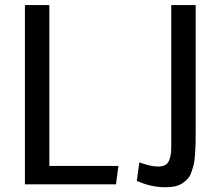

<svg xmlns="http://www.w3.org/2000/svg" viewBox="-20 -748 895 779"><path d="M81.1 0ZM450.7 0H81.1V-727.5H180.2V-74.7H460.4ZM773.9 -727.5V-210.9Q773.9 -181.2 773.4 -161.9Q772.9 -142.6 771.2 -118.9Q769.5 -95.2 765.9 -80.3Q762.2 -65.4 756.3 -48.8Q750.5 -32.2 741.5 -22.5Q732.4 -12.7 719.7 -4.2Q707 4.4 689.9 8.1Q672.9 11.7 651.4 11.7Q592.3 11.7 535.2 -14.2L545.4 -89.4Q590.3 -72.3 621.1 -72.3Q652.8 -72.3 663.8 -92.3Q674.8 -112.3 674.8 -149.9V-727.5Z"/></svg>

Font: Coda
Style: Regular
Weight: 400
Designer: vernon adams
Foundry: vernon adams
Version: Version 2.001; ttfautohint (v0.8) -r 50 -G 200 -x